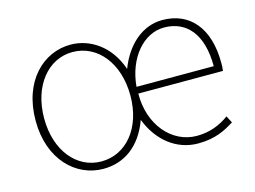

<svg xmlns="http://www.w3.org/2000/svg" viewBox="-80 -676 1097 826"><g transform="rotate(-15 468.5 -263.5)"><path d="M288 13C383 13 458 -42 497 -149C535 -50 614 13 710 13C789 13 834 -13 873 -37L857 -68C817 -39 771 -20 713 -20C602 -20 514 -122 516 -261H893C895 -275 895 -286 895 -297C895 -453 818 -540 697 -540C609 -540 535 -476 497 -376C460 -485 374 -540 288 -540C167 -540 59 -439 59 -262C59 -88 167 13 288 13ZM288 -20C179 -20 97 -118 97 -262C97 -407 179 -507 288 -507C399 -507 481 -407 481 -262C481 -118 399 -20 288 -20ZM516 -291C527 -418 605 -507 696 -507C795 -507 860 -435 860 -291Z"/></g></svg>

Font: Noto Sans CJK SC Thin
Style: Regular
Weight: 100
Designer: Ryoko NISHIZUKA 西塚涼子 (kana, bopomofo & ideographs); Paul D. Hunt (Latin, Greek & Cyrillic); Sandoll Communications 산돌커뮤니
Foundry: Adobe
Version: Version 2.004;hotconv 1.0.118;makeotfexe 2.5.65603